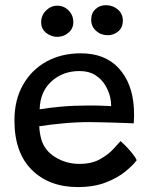

<svg xmlns="http://www.w3.org/2000/svg" viewBox="-20 -744 592 758"><path d="M519.5 -111.5Q506 -92.5 475.8 -67.5Q445.5 -42.5 398.5 -24Q351.5 -5.5 287 -5.5Q174 -5.5 105.5 -73.5Q37 -141.5 37 -268.5Q37 -349.5 70.8 -409Q104.5 -468.5 163.5 -501Q222.5 -533.5 299 -533.5Q394.5 -533.5 448.5 -475Q502.5 -416.5 508.5 -318Q510.5 -286.5 508 -257Q501.5 -257.5 481.2 -258.2Q461 -259 434 -259.8Q407 -260.5 379.8 -261.2Q352.5 -262 333 -262Q282.5 -262 229.2 -257Q176 -252 135 -245.5Q135.5 -232.5 137.5 -220Q139.5 -207.5 142.5 -196Q155 -150 198.2 -123.5Q241.5 -97 293.5 -97Q342.5 -97 375.5 -115.8Q408.5 -134.5 428 -156.2Q447.5 -178 456 -187Q460.5 -183.5 473.5 -170.5Q486.5 -157.5 500.2 -141Q514 -124.5 519.5 -111.5ZM136.5 -312.5Q172.5 -318.5 221.2 -323Q270 -327.5 332 -327.5Q364.5 -327.5 387 -326.5Q409.5 -325.5 419 -325Q419 -341.5 415 -360Q409.5 -384.5 395 -408.2Q380.5 -432 355.8 -447.8Q331 -463.5 293.5 -463.5Q228.5 -463.5 183.5 -423Q138.5 -382.5 136.5 -312.5ZM405 -605Q378.5 -605 359.2 -622.2Q340 -639.5 340 -666Q340 -692 356.8 -707.8Q373.5 -723.5 398 -723.5Q425.5 -723.5 445.2 -706.5Q465 -689.5 465 -662.5Q465 -635.5 447 -620.2Q429 -605 405 -605ZM206.5 -598.5Q182 -598.5 162.2 -614.2Q142.5 -630 142.5 -656Q142.5 -683.5 161.8 -702.5Q181 -721.5 206 -721.5Q232.5 -721.5 251 -702.5Q269.5 -683.5 269.5 -656.5Q269.5 -631.5 250.5 -615Q231.5 -598.5 206.5 -598.5Z"/></svg>

Font: Grandstander
Style: Regular
Weight: 400
Designer: Tyler Finck
Foundry: Etcetera Type Co
Version: Version 1.200; ttfautohint (v1.8.3)